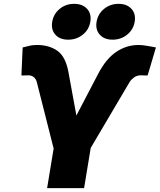

<svg xmlns="http://www.w3.org/2000/svg" viewBox="-20 -969 823 989"><path d="M222.7 0 256.3 -204.1 169.4 -546.9Q165.5 -562 154.3 -571.5Q143.1 -581.1 124.5 -581.1Q121.1 -581.1 111.8 -580.6Q104.5 -580.6 97.7 -580.3Q90.8 -580.1 90.3 -581.1L96.7 -724.6Q111.8 -727.5 129.2 -732.4Q146.5 -737.3 170.9 -737.3Q232.9 -737.3 275.4 -707.5Q317.9 -677.7 332.5 -597.7L373.5 -374L486.3 -589.8Q526.4 -666.5 579.1 -701.9Q631.8 -737.3 693.4 -737.3Q713.9 -737.3 740.7 -732.4Q767.6 -727.5 783.2 -724.6L740.7 -581.1Q739.3 -580.1 731.7 -580.3Q724.1 -580.6 716.8 -580.6Q709 -581.1 706.5 -581.1Q685.5 -581.1 670.7 -570.3Q655.8 -559.6 647.9 -546.9L447.3 -207L413.1 0ZM560.1 -764.6Q517.1 -764.6 493.9 -790.5Q470.7 -816.4 477.5 -856.9Q484.4 -897.5 516.1 -923.3Q547.9 -949.2 590.8 -949.2Q633.8 -949.2 657.2 -923.3Q680.7 -897.5 673.8 -856.9Q667 -816.4 635 -790.5Q603 -764.6 560.1 -764.6ZM331.1 -764.6Q288.1 -764.6 265.1 -790.5Q242.2 -816.4 249 -856.9Q255.9 -897.5 287.4 -923.3Q318.8 -949.2 361.8 -949.2Q405.3 -949.2 428.7 -923.3Q452.1 -897.5 445.3 -856.9Q438.5 -816.4 406.5 -790.5Q374.5 -764.6 331.1 -764.6Z"/></svg>

Font: Inter Display Black
Style: Italic
Weight: 900
Italic angle: -9.39999°
Designer: Rasmus Andersson
Foundry: rsms
Version: Version 4.000;git-a52131595